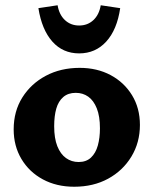

<svg xmlns="http://www.w3.org/2000/svg" viewBox="-20 -696 584 730"><path d="M262 14Q195 14 143 -14Q91 -42 61.5 -91.5Q32 -141 32 -204Q32 -273 65 -325.5Q98 -378 154.5 -408Q211 -438 283 -438Q349 -438 400.5 -410.5Q452 -383 482 -334Q512 -285 512 -221Q512 -154 479.5 -100.5Q447 -47 391 -16.5Q335 14 262 14ZM279 -80Q308 -80 326 -97Q344 -114 352 -143Q360 -172 360 -208Q360 -254 348 -284Q336 -314 315.5 -328.5Q295 -343 268 -343Q239 -343 220.5 -327Q202 -311 194 -283Q186 -255 186 -216Q186 -170 198 -140Q210 -110 231 -95Q252 -80 279 -80ZM281 -493Q219 -493 179 -538Q139 -583 126 -665L199 -676Q205 -640 227 -619.5Q249 -599 281 -599Q313 -599 335 -619.5Q357 -640 363 -676L437 -665Q425 -583 384 -538Q343 -493 281 -493Z"/></svg>

Font: Ysabeau ExtraBold
Style: Regular
Weight: 800
Designer: Christian Thalmann (Catharsis Fonts)
Version: Version 2.002